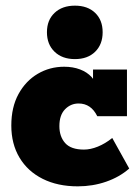

<svg xmlns="http://www.w3.org/2000/svg" viewBox="-20 -649 491 679"><path d="M255 10Q184 10 131 -16.5Q78 -43 49 -91.5Q20 -140 20 -205Q20 -270 45.5 -316.5Q71 -363 113.5 -388Q156 -413 207 -413Q238 -413 263 -403.5Q288 -394 304 -376.5Q320 -359 323 -336H309V-403H429V-238H324Q302 -283 258 -283Q230 -283 210 -262.5Q190 -242 190 -203Q190 -166 210.5 -143Q231 -120 277 -120Q300 -120 326 -130.5Q352 -141 377 -161L437 -53Q403 -23 355.5 -6.5Q308 10 255 10ZM245 -440Q200 -440 173 -466Q146 -492 146 -535Q146 -578 173 -603.5Q200 -629 245 -629Q290 -629 316.5 -603.5Q343 -578 343 -535Q343 -492 316.5 -466Q290 -440 245 -440Z"/></svg>

Font: Rokkitt SemiBold Black
Style: Regular
Weight: 900
Version: Version 3.103